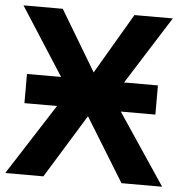

<svg xmlns="http://www.w3.org/2000/svg" viewBox="-52 -763 770 813"><g transform="rotate(5 333.5 -357.0)"><path d="M55.2 -425.8H200.2L15.1 -713.9H182.1L335.9 -457L486.8 -713.9H649.9L467.8 -425.8H611.8V-301.8H464.8L667 0H494.1L328.1 -270L162.1 0H0L193.8 -301.8H55.2Z"/></g></svg>

Font: Wonky
Style: Regular
Weight: 400
Designer: Monotype Design Team
Foundry: Monotype Imaging Inc.
Version: Version 3.000